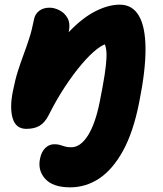

<svg xmlns="http://www.w3.org/2000/svg" viewBox="-20 -544 700 824"><path d="M281 260Q207 260 174 223.5Q141 187 152 136Q158 107 174.5 91Q191 75 213 75Q227 75 237 78Q247 81 258 84.5Q269 88 286 88Q325 88 357 38Q389 -12 408 -107Q422 -177 429 -222.5Q436 -268 437 -296.5Q438 -325 433.5 -342.5Q429 -360 422 -373Q462 -386 484.5 -371Q507 -356 496 -317Q480 -339 469.5 -348Q459 -357 446 -357Q427 -357 397 -334Q367 -311 331.5 -269.5Q296 -228 259 -172Q222 -116 189 -50Q172 -17 149.5 -4Q127 9 93 9Q48 9 34.5 -36Q21 -81 35 -151Q45 -202 57 -239.5Q69 -277 81.5 -310.5Q94 -344 105.5 -379.5Q117 -415 126 -461Q130 -483 147.5 -497Q165 -511 193 -511Q213 -511 235 -500Q257 -489 269.5 -467Q282 -445 276 -412Q271 -385 263 -365.5Q255 -346 245.5 -324.5Q236 -303 225 -270.5Q214 -238 204 -186L167 -252Q219 -347 276 -407Q333 -467 389 -495.5Q445 -524 494 -524Q548 -524 576 -476.5Q604 -429 604.5 -335Q605 -241 577 -103Q552 23 508 103Q464 183 406.5 221.5Q349 260 281 260Z"/></svg>

Font: Shantell Sans ExtraBold
Style: Italic
Weight: 800
Italic angle: -11°
Designer: Stephen Nixon, Anya Danilova, Shantell Martin
Foundry: Arrow Type
Version: Version 1.011;[c5ecc13dd]